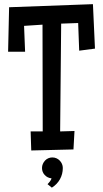

<svg xmlns="http://www.w3.org/2000/svg" viewBox="-20 -721 489 915"><path d="M432.6 -489.3 357.4 -479.5 352.5 -611.3 271.5 -608.4 266.6 -94.7 335 -96.7 330.1 -8.8 128.9 -3.9 126 -94.7H183.6L182.6 -603.5L94.7 -597.7L99.6 -474.6H18.6L23.4 -686.5L422.9 -701.2ZM279.3 79.6Q279.3 108.9 265.6 133.3Q252 157.7 227.1 173.3L206.5 156.7Q209 154.3 211.9 150.9Q214.8 147.5 217.8 143.8Q220.7 140.1 222.9 136.2Q225.1 132.3 225.6 128.9Q206.1 127 193.1 113Q180.2 99.1 180.2 79.6Q180.2 69.3 184.1 60.3Q188 51.3 194.6 44.2Q201.2 37.1 210.2 33.2Q219.2 29.3 229.5 29.3Q239.7 29.3 248.8 33.2Q257.8 37.1 264.6 44.2Q271.5 51.3 275.4 60.3Q279.3 69.3 279.3 79.6Z"/></svg>

Font: Maiden Orange
Style: Regular
Weight: 400
Designer: Astigmatic (AOETI)
Foundry: Astigmatic (AOETI)
Version: Version 1.000